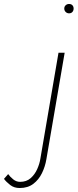

<svg xmlns="http://www.w3.org/2000/svg" viewBox="-165 -725 390 965"><path d="M158 -682Q158 -672 165 -665Q172 -658 182 -658Q193 -658 199 -665Q205 -672 205 -682Q205 -692 199 -698.5Q193 -705 182 -705Q172 -705 165 -698.5Q158 -692 158 -682ZM-124 150 -145 174Q-133 190 -113.5 205Q-94 220 -66 220Q-25 220 2.5 199Q30 178 46 145Q62 112 68 76L160 -460H129L38 72Q34 98 22 125Q10 152 -11 170.5Q-32 189 -64 189Q-83 189 -98.5 176.5Q-114 164 -124 150Z"/></svg>

Font: Jost* 200 Thin Italic
Style: Italic
Weight: 200
Italic angle: -10°
Version: Version 3.200; ttfautohint (v0.97) -l 8 -r 50 -G 200 -x 14 -